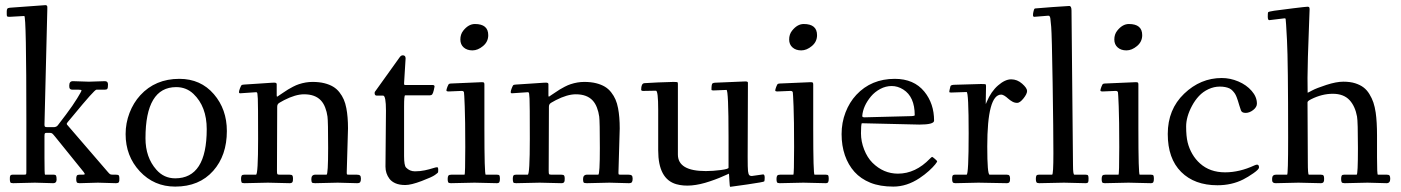

<svg xmlns="http://www.w3.org/2000/svg" viewBox="-20 -704 5422 743"><path d="M74 -642.1 17.1 -638.9Q9.5 -638.9 7.8 -640.5Q6.1 -642.1 6.1 -648.9V-659.9Q6.1 -667 8.3 -670.2Q10.5 -673.3 18.1 -674.1Q148.2 -684.1 155.6 -684.1Q163.1 -684.1 163.1 -676.8V-668L152.1 -221.9Q152.1 -215.1 154.2 -213.5Q156.2 -211.9 165 -211.9H187Q198 -211.9 203.5 -218.8Q209 -225.6 235.6 -261Q262.2 -296.4 278.8 -323.6Q295.4 -350.8 295.4 -353.9Q295.4 -356.9 284.9 -356.9H261Q249.3 -356.9 248.3 -366.2Q248 -368.2 248 -373Q248 -389.9 262 -389.9L324 -387.9L386 -389.9Q397.9 -389.9 397.9 -377.2Q397.9 -364.5 395.6 -360.7Q393.3 -356.9 385 -356.9H353Q345.5 -356.9 263.2 -256.8Q243.9 -233.6 242.1 -231.6Q240.2 -229.5 239.4 -227.7Q238.5 -225.8 238.3 -225.3Q238 -224.9 238.6 -223.4Q239.3 -221.9 239.7 -221.3Q240.2 -220.7 242.1 -218.6Q243.9 -216.6 245.1 -215.1L396 -40Q403.1 -31.5 406.2 -29.8Q409.4 -28.1 416 -28.1H428Q437.7 -28.1 439.8 -25Q441.9 -22 441.9 -14.4Q441.9 -6.8 441.7 -4.5Q441.4 -2.2 440.2 0.5Q438.2 4.9 428 4.9L358.9 2.9L288.1 4.9Q279.3 4.9 277.1 1.2Q274.9 -2.4 274.9 -11.5Q274.9 -20.5 277.3 -24.3Q279.8 -28.1 288.1 -28.1H301Q309.8 -28.1 307.6 -32.2Q306.9 -33.7 304 -38.1L194.1 -174.1Q185.1 -185.3 181.9 -187.6Q178.7 -189.9 172.1 -189.9H159.9Q155 -189.9 153.6 -187.7Q152.1 -185.5 152.1 -177V-93Q152.1 -28.1 154.1 -28.1H186Q195.1 -28.1 197 -24.2Q199 -20.3 199 -9Q199 4.9 186 4.9L115 2.9L31 4.9Q21.5 4.9 20 1.5Q18.1 -3.4 18.1 -10Q18.1 -16.6 18.3 -18.8Q18.6 -21 19.5 -23.4Q21.2 -28.1 30 -28.1H74Q80.1 -28.1 81.1 -29.9Q82 -31.7 82 -43V-236.1Q82 -642.1 74 -642.1Z M466.1 -185.1Q466.1 -227.5 481.2 -267Q496.3 -306.4 522.9 -335.4Q581.1 -398.9 674.1 -398.9Q756.6 -398.9 807.6 -339.6Q857.9 -281.2 857.9 -197Q857.9 -102.5 805.2 -43Q751.2 18.1 658 18.1Q576.2 18.1 521 -41Q466.1 -100.1 466.1 -185.1ZM543 -168.9Q543 -95 585 -47.4Q614.3 -13.9 658 -13.9Q780 -13.9 780 -204.1Q780 -291.7 728.5 -340.8Q700.9 -366.9 661.9 -366.9Q543 -366.9 543 -168.9Z M971.2 -347.2 909.7 -343Q904.8 -343 904.8 -347.7Q904.8 -352.3 908.9 -362.9Q913.1 -373.5 915.2 -374.9Q917.2 -376.2 925.3 -376.8Q933.3 -377.4 977.9 -380.2Q1022.5 -383.1 1031.2 -383.8Q1040 -384.5 1041.7 -384.2Q1043.5 -383.8 1044.8 -383.9Q1046.1 -384 1047.1 -383.3Q1048.1 -382.6 1048.8 -382.4Q1049.6 -382.3 1049.9 -381.2Q1050.3 -380.1 1050.5 -379.6Q1050.8 -379.2 1050.8 -377.7V-335.9Q1050.8 -330.1 1052.1 -330.1Q1053.5 -330.1 1054.4 -330.8Q1055.4 -331.5 1056.4 -332.3Q1059.3 -334.5 1062.6 -336.5Q1065.9 -338.6 1077.1 -346.2Q1088.4 -353.8 1095 -357.9Q1101.6 -362.1 1113.9 -368.4Q1126.2 -374.8 1136.7 -378.2Q1163.3 -387 1189.3 -387Q1215.3 -387 1235.2 -382Q1255.1 -377 1269.2 -368.5Q1283.2 -360.1 1293.6 -346.8Q1304 -333.5 1310.3 -319Q1316.7 -304.4 1320.3 -285.2Q1326.7 -252 1326.7 -207L1321.8 -37.1Q1321.8 -30.3 1322.8 -29.2Q1323.7 -28.1 1329.8 -28.1H1359.9Q1369.6 -28.1 1373.2 -24.8Q1376.7 -21.5 1376.7 -12.6Q1376.7 -3.7 1374 0.6Q1371.3 4.9 1361.8 4.9L1286.9 2.9L1199.7 4.9Q1189.2 4.9 1187 2Q1184.8 -1 1184.8 -11Q1184.8 -28.1 1200.7 -28.1H1243.7Q1249.8 -28.1 1249.8 -131.5Q1249.8 -234.9 1247.3 -252.9Q1244.9 -271 1238.5 -287.6Q1232.2 -304.2 1221.9 -315.2Q1199.7 -339.1 1156.7 -339.1Q1123.5 -339.1 1079.3 -316.4Q1058.6 -305.7 1055.7 -301.6Q1052.7 -297.6 1052.7 -291L1051.8 -43.9Q1051.8 -32.2 1053.2 -30.2Q1054.7 -28.1 1061.8 -28.1H1099.9Q1109.4 -28.1 1111.6 -24.5Q1113.8 -21 1113.8 -14.3Q1113.8 -7.6 1113.5 -5.4Q1113.3 -3.2 1112.3 -0.5Q1110.1 4.9 1100.8 4.9L1016.8 2.9L925.8 4.9Q916.3 4.9 914.8 1.5Q912.8 -3.4 912.8 -12Q912.8 -20.5 915.2 -24.3Q917.5 -28.1 925.8 -28.1H970.7Q978.8 -28.1 978.8 -166.5Q978.8 -304.9 977.7 -322.1Q976.6 -339.4 976.1 -341.6Q975.6 -343.8 975.1 -345Q973.9 -347.2 971.2 -347.2Z M1473.6 -275.9Q1473.6 -334 1462.6 -334H1437.7Q1429.7 -334 1429.7 -344Q1429.7 -349.1 1434.6 -354L1525.6 -481Q1531.5 -490 1538.6 -490Q1549.6 -490 1549.6 -478L1543.7 -382.1Q1543.7 -376.7 1544.7 -375.9Q1545.7 -375 1551.8 -375H1654.8Q1661.6 -375 1661.6 -368.9Q1661.6 -367.7 1658.7 -355.1Q1655.8 -342.5 1652.5 -338.7Q1649.2 -335 1642.6 -335H1547.6Q1543.7 -335 1543.7 -292V-100.1Q1543.7 -63.5 1551.3 -55.7Q1565.4 -41 1585.6 -41Q1605.7 -41 1623.9 -44.9Q1642.1 -48.8 1654.7 -52.9Q1667.2 -56.9 1671.5 -56.9Q1675.8 -56.9 1675.8 -47.5Q1675.8 -38.1 1674.9 -36.5Q1674.1 -34.9 1663.3 -27Q1652.6 -19 1611.7 -3.5Q1570.8 12 1548.3 12Q1525.9 12 1510.6 5.4Q1495.4 -1.2 1487.1 -12.2Q1471.7 -32.7 1471.7 -59.1Z M1764.4 -352.1 1716.6 -350.1Q1707.5 -350.1 1707.5 -353.9Q1707.5 -357.7 1711.3 -367.9Q1715.1 -378.2 1718.4 -379.6Q1721.7 -381.1 1731.4 -381.1L1844.5 -386Q1851.3 -386 1852.9 -384.2Q1854.5 -382.3 1854.5 -377V-207Q1854.5 -28.1 1859.6 -28.1H1902.6Q1910.9 -28.1 1912.7 -24.8Q1914.6 -21.5 1914.6 -12.3Q1914.6 -3.2 1912.4 0.9Q1910.2 4.9 1902.6 4.9L1816.4 2.9L1724.6 4.9Q1716.3 4.9 1714.4 1.2Q1712.4 -2.4 1712.4 -11.5Q1712.4 -20.5 1715.2 -24.3Q1718 -28.1 1727.5 -28.1H1777.6Q1780.5 -28.1 1780.5 -134.9Q1780.5 -241.7 1778.4 -292.7Q1776.4 -343.8 1775.5 -346.6Q1774.7 -349.4 1772.9 -350.6Q1770.8 -352.1 1767.8 -352.1ZM1772.2 -584.7Q1792.7 -611.1 1817.9 -611.1Q1869.4 -611.1 1869.4 -567.9Q1869.4 -542.5 1849.2 -525.8Q1829.1 -509 1808.2 -509Q1787.4 -509 1774.4 -520.4Q1761.5 -531.7 1761.5 -551.3Q1761.5 -570.8 1772.2 -584.7Z M2022.7 -347.2 1961.2 -343Q1956.3 -343 1956.3 -347.7Q1956.3 -352.3 1960.4 -362.9Q1964.6 -373.5 1966.7 -374.9Q1968.8 -376.2 1976.8 -376.8Q1984.9 -377.4 2029.4 -380.2Q2074 -383.1 2082.8 -383.8Q2091.6 -384.5 2093.3 -384.2Q2095 -383.8 2096.3 -383.9Q2097.7 -384 2098.6 -383.3Q2099.6 -382.6 2100.3 -382.4Q2101.1 -382.3 2101.4 -381.2Q2101.8 -380.1 2102.1 -379.6Q2102.3 -379.2 2102.3 -377.7V-335.9Q2102.3 -330.1 2103.6 -330.1Q2105 -330.1 2106 -330.8Q2106.9 -331.5 2107.9 -332.3Q2110.8 -334.5 2114.1 -336.5Q2117.4 -338.6 2128.7 -346.2Q2139.9 -353.8 2146.5 -357.9Q2153.1 -362.1 2165.4 -368.4Q2177.7 -374.8 2188.2 -378.2Q2214.8 -387 2240.8 -387Q2266.8 -387 2286.7 -382Q2306.6 -377 2320.7 -368.5Q2334.7 -360.1 2345.1 -346.8Q2355.5 -333.5 2361.8 -319Q2368.2 -304.4 2371.8 -285.2Q2378.2 -252 2378.2 -207L2373.3 -37.1Q2373.3 -30.3 2374.3 -29.2Q2375.2 -28.1 2381.3 -28.1H2411.4Q2421.1 -28.1 2424.7 -24.8Q2428.2 -21.5 2428.2 -12.6Q2428.2 -3.7 2425.5 0.6Q2422.9 4.9 2413.3 4.9L2338.4 2.9L2251.2 4.9Q2240.7 4.9 2238.5 2Q2236.3 -1 2236.3 -11Q2236.3 -28.1 2252.2 -28.1H2295.2Q2301.3 -28.1 2301.3 -131.5Q2301.3 -234.9 2298.8 -252.9Q2296.4 -271 2290 -287.6Q2283.7 -304.2 2273.4 -315.2Q2251.2 -339.1 2208.3 -339.1Q2175 -339.1 2130.9 -316.4Q2110.1 -305.7 2107.2 -301.6Q2104.2 -297.6 2104.2 -291L2103.3 -43.9Q2103.3 -32.2 2104.7 -30.2Q2106.2 -28.1 2113.3 -28.1H2151.4Q2160.9 -28.1 2163.1 -24.5Q2165.3 -21 2165.3 -14.3Q2165.3 -7.6 2165 -5.4Q2164.8 -3.2 2163.8 -0.5Q2161.6 4.9 2152.3 4.9L2068.4 2.9L1977.3 4.9Q1967.8 4.9 1966.3 1.5Q1964.4 -3.4 1964.4 -12Q1964.4 -20.5 1966.7 -24.3Q1969 -28.1 1977.3 -28.1H2022.2Q2030.3 -28.1 2030.3 -166.5Q2030.3 -304.9 2029.2 -322.1Q2028.1 -339.4 2027.6 -341.6Q2027.1 -343.8 2026.6 -345Q2025.4 -347.2 2022.7 -347.2Z M2518.3 -353 2469.2 -352.1Q2461.2 -352.1 2461.2 -356.9Q2461.2 -380.6 2473.1 -382.1Q2474.9 -382.3 2475.6 -382.3Q2480 -383.1 2525.5 -385Q2571 -387 2586.2 -387Q2601.3 -387 2602.3 -385.1Q2603.3 -383.3 2603.3 -377.9V-106Q2603.3 -42 2711.2 -42Q2739 -42 2769.2 -46Q2799.3 -50 2799.3 -54.9V-173.1Q2799.3 -356 2791.3 -356L2741.2 -354Q2733.2 -354 2733.2 -356.9Q2733.2 -378.7 2737.3 -381.3Q2741.5 -384 2748.3 -384L2864.3 -388.9Q2874.3 -388.9 2874.3 -384V-379.9Q2873.3 -141.1 2873.3 -97.3Q2873.3 -53.5 2874.6 -42Q2876 -30.5 2879.2 -26.7Q2882.3 -22.9 2889.2 -22.9L2933.1 -29.1Q2939.2 -29.1 2939.2 -16.8Q2939.2 -4.6 2937.5 -2.1Q2935.8 0.5 2871.7 9.8Q2807.6 19 2805.7 19Q2803.7 19 2802.5 -6.5Q2801.3 -32 2800.7 -32Q2800 -32 2790.2 -27.2Q2780.3 -22.5 2763.8 -15.7Q2747.3 -9 2727.5 -2.4Q2650.6 23.9 2597.2 8.8Q2527.1 -11.2 2527.1 -122.1V-279.1Q2527.1 -353 2518.3 -353Z M3036.9 -352.1 2989 -350.1Q2980 -350.1 2980 -353.9Q2980 -357.7 2983.8 -367.9Q2987.5 -378.2 2990.8 -379.6Q2994.1 -381.1 3003.9 -381.1L3116.9 -386Q3123.8 -386 3125.4 -384.2Q3127 -382.3 3127 -377V-207Q3127 -28.1 3132.1 -28.1H3175Q3183.3 -28.1 3185.2 -24.8Q3187 -21.5 3187 -12.3Q3187 -3.2 3184.8 0.9Q3182.6 4.9 3175 4.9L3088.9 2.9L2997.1 4.9Q2988.8 4.9 2986.8 1.2Q2984.9 -2.4 2984.9 -11.5Q2984.9 -20.5 2987.7 -24.3Q2990.5 -28.1 3000 -28.1H3050Q3053 -28.1 3053 -134.9Q3053 -241.7 3050.9 -292.7Q3048.8 -343.8 3048 -346.6Q3047.1 -349.4 3045.4 -350.6Q3043.2 -352.1 3040.3 -352.1ZM3044.7 -584.7Q3065.2 -611.1 3090.3 -611.1Q3141.8 -611.1 3141.8 -567.9Q3141.8 -542.5 3121.7 -525.8Q3101.6 -509 3080.7 -509Q3059.8 -509 3046.9 -520.4Q3033.9 -531.7 3033.9 -551.3Q3033.9 -570.8 3044.7 -584.7Z M3537.8 -221.9 3314.7 -227.1Q3311.8 -219.7 3311.8 -188.2Q3311.8 -156.7 3324 -125.5Q3336.2 -94.2 3356.2 -74.2Q3398.9 -32 3454.8 -32Q3522.9 -32 3578.9 -90.3Q3585.4 -96.9 3587.2 -96.9Q3588.9 -96.9 3597.8 -89.2Q3606.7 -81.5 3606.7 -79.6Q3606.7 -77.6 3598.8 -67.5Q3590.8 -57.4 3574.8 -42.8Q3558.8 -28.3 3538.3 -14.6Q3489 18.1 3437.1 18.1Q3385.3 18.1 3348.1 3.1Q3311 -12 3286.7 -38.9Q3262.5 -65.9 3249.6 -103.1Q3236.8 -140.4 3236.8 -185.1Q3236.8 -229.7 3252 -269Q3267.1 -308.3 3293.7 -336.9Q3351.6 -398.9 3442.6 -398.9Q3516.6 -398.9 3556.9 -349.6Q3594.7 -303.2 3594.7 -237.1Q3594.7 -221.9 3537.8 -221.9ZM3497.3 -254.4Q3519.8 -254.4 3519.8 -258.1Q3519.8 -329.8 3475.3 -357.7Q3453.9 -371.1 3430.8 -371.1Q3407.7 -371.1 3386.6 -359.9Q3365.5 -348.6 3350.8 -331.3Q3319.6 -293.9 3316.7 -254.9Q3316.7 -250 3325.7 -250Z M3660.6 -345.9Q3653.6 -345.9 3653.6 -348.4Q3653.6 -350.8 3654.3 -354.4Q3655 -357.9 3656.1 -362.1Q3657.2 -366.2 3658 -370.1Q3659.4 -376 3675.5 -376Q3759 -378.9 3775.8 -378.9Q3792.5 -378.9 3794.1 -377.8Q3795.7 -376.7 3795.7 -370.1L3794.7 -312V-305.2L3794.9 -301.3Q3794.9 -302.7 3798.6 -310.1Q3815.2 -349.9 3842.3 -373.4Q3869.4 -397 3892.9 -397Q3916.5 -397 3935.5 -380.1Q3954.6 -363.3 3954.6 -351.9Q3954.6 -340.6 3940.7 -323.2Q3926.8 -305.9 3916.5 -305.9Q3906.2 -305.9 3897.5 -310.9Q3888.7 -315.9 3882.1 -321.8Q3864.5 -337.9 3854.5 -337.9Q3800.5 -337.9 3800.5 -137Q3800.5 -28.1 3809.6 -28.1H3875.5Q3883.8 -28.1 3886.2 -24.3Q3888.7 -20.5 3888.7 -14Q3888.7 -7.6 3888.4 -5.4Q3888.2 -3.2 3887 -0.5Q3884.8 4.9 3875.5 4.9L3766.6 2.9L3677.5 4.9Q3669.2 4.9 3666.9 1.1Q3664.6 -2.7 3664.6 -9.6Q3664.6 -16.6 3664.8 -18.8Q3665 -21 3666 -23.4Q3667.7 -28.1 3676.5 -28.1H3720.5Q3728.5 -28.1 3728.5 -188Q3728.5 -347.9 3720.5 -347.9Z M3982.4 -638.9Q3977.5 -638.9 3977.5 -645.6Q3977.5 -652.3 3979.2 -658.7Q3981 -665 3981.3 -666.4Q3981.7 -667.7 3982.4 -668.7Q3983.2 -669.7 3983.4 -670.2Q3983.6 -670.7 3985 -671Q3986.3 -671.4 3986.8 -671.4Q3989.3 -672.1 4050.9 -676.5Q4112.5 -680.9 4117.9 -680.9Q4126.5 -680.9 4126.5 -663.1L4132.3 -64Q4132.3 -28.1 4137.5 -28.1H4180.4Q4188.7 -28.1 4190.6 -24.8Q4192.4 -21.5 4192.4 -13.9Q4192.4 -6.3 4192.1 -4Q4191.9 -1.7 4190.9 1Q4189 4.9 4180.4 4.9L4097.4 2.9L4001.5 4.9Q3993.2 4.9 3990.8 1.1Q3988.5 -2.7 3988.5 -11.6Q3988.5 -20.5 3990.7 -24.3Q3992.9 -28.1 4000.5 -28.1H4051.5Q4056.4 -28.1 4056.4 -111.2Q4056.4 -194.3 4053.5 -382.2Q4050.5 -570.1 4047.9 -600.2Q4045.2 -630.4 4044.6 -632.9Q4043.9 -635.5 4043.6 -637.2Q4043.2 -638.9 4042.4 -640Q4041.5 -641.1 4041 -641.6Q4040.3 -643.1 4038.3 -643.1H4034.4Z M4295.2 -352.1 4247.3 -350.1Q4238.3 -350.1 4238.3 -353.9Q4238.3 -357.7 4242.1 -367.9Q4245.8 -378.2 4249.1 -379.6Q4252.4 -381.1 4262.2 -381.1L4375.2 -386Q4382.1 -386 4383.7 -384.2Q4385.3 -382.3 4385.3 -377V-207Q4385.3 -28.1 4390.4 -28.1H4433.3Q4441.7 -28.1 4443.5 -24.8Q4445.3 -21.5 4445.3 -12.3Q4445.3 -3.2 4443.1 0.9Q4440.9 4.9 4433.3 4.9L4347.2 2.9L4255.4 4.9Q4247.1 4.9 4245.1 1.2Q4243.2 -2.4 4243.2 -11.5Q4243.2 -20.5 4246 -24.3Q4248.8 -28.1 4258.3 -28.1H4308.3Q4311.3 -28.1 4311.3 -134.9Q4311.3 -241.7 4309.2 -292.7Q4307.1 -343.8 4306.3 -346.6Q4305.4 -349.4 4303.7 -350.6Q4301.5 -352.1 4298.6 -352.1ZM4303 -584.7Q4323.5 -611.1 4348.6 -611.1Q4400.1 -611.1 4400.1 -567.9Q4400.1 -542.5 4380 -525.8Q4359.9 -509 4339 -509Q4318.1 -509 4305.2 -520.4Q4292.2 -531.7 4292.2 -551.3Q4292.2 -570.8 4303 -584.7Z M4708 -402.1Q4740.7 -402.1 4772.1 -388.8Q4803.5 -375.5 4823.7 -352.3Q4844 -329.1 4844 -303Q4844 -289.6 4829.6 -278.3Q4815.2 -267.1 4800.4 -267.1Q4785.6 -267.1 4782.2 -276.9Q4778.8 -286.6 4775.6 -297Q4772.5 -307.4 4770.6 -313.6Q4768.8 -319.8 4765.4 -328.4Q4762 -336.9 4758.7 -341.9Q4755.4 -346.9 4749.9 -352.8Q4744.4 -358.6 4738 -361.8Q4722.7 -368.9 4700.3 -368.9Q4678 -368.9 4656.6 -359Q4635.3 -349.1 4619.8 -332.5Q4604.2 -315.9 4592.8 -294.4Q4570.1 -252 4570.1 -214.4Q4570.1 -176.8 4575.9 -153Q4581.8 -129.2 4594.1 -108Q4606.4 -86.9 4624 -71.3Q4662.1 -37.1 4720.9 -37.1Q4776.6 -37.1 4834.5 -64Q4841.1 -66.9 4844.5 -66.9Q4852.1 -66.9 4852.1 -55.9Q4852.1 -48.8 4830.7 -33.8Q4809.3 -18.8 4790.8 -9.5Q4746.3 12.9 4691.2 12.9Q4602.5 12.9 4550.8 -38.7Q4499 -90.3 4499 -185.5Q4499 -280.8 4562.4 -341.4Q4625.7 -402.1 4708 -402.1Z M4950.9 -633.1 4891.8 -626Q4886 -626 4886 -639.5Q4886 -653.1 4887.1 -656.1Q4888.2 -659.2 4911 -662.5Q4933.8 -665.8 4984 -671.9Q5034.2 -678 5039.8 -678Q5045.4 -678 5046.6 -675.3Q5047.9 -672.6 5047.9 -667.6Q5047.9 -662.6 5045.9 -613.3Q5039.8 -458.7 5039.8 -402.3Q5039.8 -345.9 5040.3 -345.3Q5040.8 -344.7 5057.4 -353.8Q5074 -362.8 5112.7 -375.4Q5151.4 -387.9 5178.2 -387.9Q5205.1 -387.9 5224.2 -381.8Q5243.4 -375.7 5256.6 -365.7Q5269.8 -355.7 5279.4 -339.8Q5289.1 -324 5294.7 -307.4Q5300.3 -290.8 5303.7 -268.1Q5308.8 -232.2 5308.8 -179.9V-95Q5308.8 -28.1 5312 -28.1H5345.9Q5355 -28.1 5357.4 -24.4Q5359.9 -20.8 5359.9 -12Q5359.9 4.9 5345.9 4.9L5272 2.9L5183.8 4.9Q5174.3 4.9 5172.1 1.3Q5169.9 -2.2 5169.9 -11.4Q5169.9 -20.5 5172.1 -24.3Q5174.3 -28.1 5181.9 -28.1H5230Q5234.9 -28.1 5234.9 -131Q5234.9 -233.9 5231.4 -253.1Q5228 -272.2 5220.7 -288.5Q5213.4 -304.7 5202.6 -316.4Q5179.7 -341.1 5137.8 -341.1Q5095.9 -341.1 5054 -320.1Q5039.8 -313 5039.8 -308.1Q5041 -126 5041 -77Q5041 -28.1 5044.9 -28.1H5090.8Q5099.6 -28.1 5101.8 -24.5Q5104 -21 5104 -14.3Q5104 -7.6 5103.8 -5.4Q5103.5 -3.2 5102.3 -0.5Q5100.1 4.9 5090.8 4.9L5004.9 2.9L4917 4.9Q4904.1 4.9 4903.1 -4.4Q4902.8 -6.8 4902.8 -12Q4902.8 -28.1 4918 -28.1H4960.9Q4964.8 -28.1 4964.8 -170.4Q4964.8 -466.3 4960.4 -547.9Q4956.1 -629.4 4955.1 -631.2Q4954.1 -633.1 4950.9 -633.1Z"/></svg>

Font: Fanwood Text
Style: Regular
Weight: 400
Version: Version 1.1001